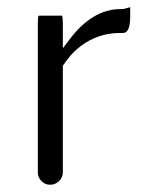

<svg xmlns="http://www.w3.org/2000/svg" viewBox="-20 -524 414 540"><path d="M88.4 -480Q86.4 -473.6 86.4 -458V-39.1Q86.4 -24.9 96.7 -14.6Q106.9 -4.4 121.1 -4.4Q135.7 -4.4 146.2 -14.9Q156.7 -25.4 156.7 -39.1V-338.9Q171.4 -360.8 186.5 -376.5Q229.5 -418.9 285.6 -428.7Q301.3 -431.2 317.4 -431.2H324.2Q329.6 -431.2 332.3 -432.6Q335 -434.1 336.4 -435.5Q346.2 -445.8 346.2 -476.6V-503.9Q329.6 -498.5 324.7 -498.5Q324.2 -498.5 324.2 -498.5H319.3Q239.7 -498.5 175.3 -412.6L156.7 -388.2V-458Q156.7 -472.2 154.8 -480Z"/></svg>

Font: YuPearl-ExtraLight
Style: ExtraLight
Weight: 200
Designer: Max Yao
Foundry: Max-Everyday
Version: Version 1.011; ttfautohint (v1.8.3)